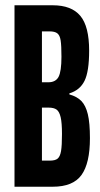

<svg xmlns="http://www.w3.org/2000/svg" viewBox="-20 -708 380 728"><path d="M35 -688H180Q251 -688 284.5 -648Q318 -608 318 -516Q318 -437 300.5 -401.5Q283 -366 243 -354V-350Q272 -342 288.5 -325Q305 -308 313 -275Q321 -242 321 -184Q321 -89 289 -44.5Q257 0 180 0H35ZM213 -493Q213 -535 210 -554.5Q207 -574 197.5 -581.5Q188 -589 168 -589H139V-396H163Q191 -396 202 -416.5Q213 -437 213 -493ZM215 -200Q215 -242 210 -263.5Q205 -285 194.5 -292.5Q184 -300 164 -300H139V-99H169Q190 -99 199 -107Q208 -115 211.5 -135.5Q215 -156 215 -200Z"/></svg>

Font: Saira Ultra Condensed
Style: Bold
Weight: 700
Width: 1
Designer: Hector Gatti with collaboration of the Omnibus-Type team
Foundry: Omnibus-Type
Version: Version 1.001; ttfautohint (v1.8)